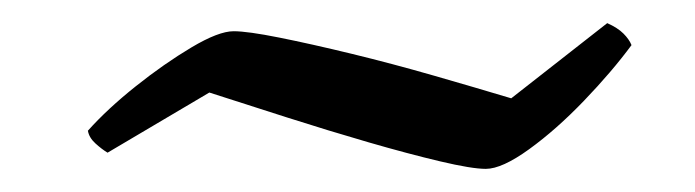

<svg xmlns="http://www.w3.org/2000/svg" viewBox="-20 -399 601 166"><path d="M400 -253Q388 -253 360.5 -259.5Q333 -266 298.5 -276Q264 -286 228 -297.5Q192 -309 161 -319L73 -267Q68 -270 62.5 -275Q57 -280 56 -286Q73 -305 97.5 -324.5Q122 -344 145.5 -358Q169 -372 182 -372Q194 -372 221.5 -366.5Q249 -361 284 -352.5Q319 -344 355.5 -333.5Q392 -323 422 -314L505 -379Q514 -375 519 -370Q524 -365 526 -360Q509 -337 485 -312Q461 -287 437.5 -270Q414 -253 400 -253Z"/></svg>

Font: Texturina Medium 12pt Light
Style: Italic
Weight: 300
Italic angle: -11°
Version: Version 1.002